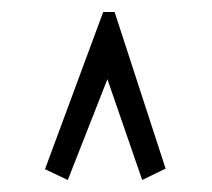

<svg xmlns="http://www.w3.org/2000/svg" viewBox="-20 -643 353 320"><path d="M93 -343 55 -361 152 -623H171L256 -362L217 -343L159 -511Z"/></svg>

Font: Inconsolata ExtraCondensed Thin
Style: Regular
Weight: 100
Width: 2
Monospace: yes
Designer: Raph Levien, Cyreal, Brenton Simpson
Foundry: Raph Levien, Cyreal, Google
Version: Version 3.100; ttfautohint (v1.8.4.7-5d5b)